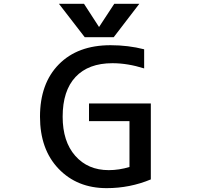

<svg xmlns="http://www.w3.org/2000/svg" viewBox="-20 -979 1040 1010"><path d="M561.5 -741.2Q654.3 -741.2 738.3 -719.7V-619.1Q651.4 -646.5 571.3 -646.5Q445.3 -646.5 377.4 -574.2Q309.6 -502 309.6 -365.2Q309.6 -234.4 376 -159.2Q442.4 -84 551.8 -84Q606.4 -84 661.1 -100.6V-341.8H448.2V-434.6H773.4V-35.2Q663.1 10.7 541 10.7Q385.7 10.7 288.1 -91.3Q190.4 -193.4 190.4 -365.2Q190.4 -540 289.6 -640.6Q388.7 -741.2 561.5 -741.2ZM501 -836.9 581.1 -959H712.9L578.1 -783.2H425.8L290 -959H421.9Z"/></svg>

Font: GenEi Gothic M SemiBold
Style: Regular
Weight: 500
Designer: o_tamon (Modified); [Source Han Sans]
Ryoko NISHIZUKA  (kana & ideographs); Paul D. Hunt (Latin, Greek & Cyrillic); Wenl
Version: Version 1.1a;Original Version 1.004